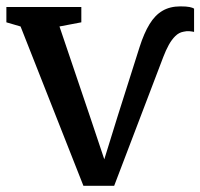

<svg xmlns="http://www.w3.org/2000/svg" viewBox="-23 -575 628 602"><path d="M238.5 7.5 41.5 -492 -3 -505V-553H232V-505L163.5 -492L261 -204L304 -75.5L346 -211L414.5 -427Q428.5 -471 445.8 -499.2Q463 -527.5 486.5 -541.2Q510 -555 542.5 -555Q561.5 -555 571.2 -553Q581 -551 585.5 -548V-475Q578.5 -476.5 570.5 -477.2Q562.5 -478 552 -475.5Q538 -473 526.8 -462Q515.5 -451 506.2 -434.2Q497 -417.5 489 -396.5L335 7.5Z"/></svg>

Font: Merriweather 24pt Medium
Style: Regular
Weight: 500
Designer: Eben Sorkin
Foundry: Eben Sorkin
Version: Version 2.100